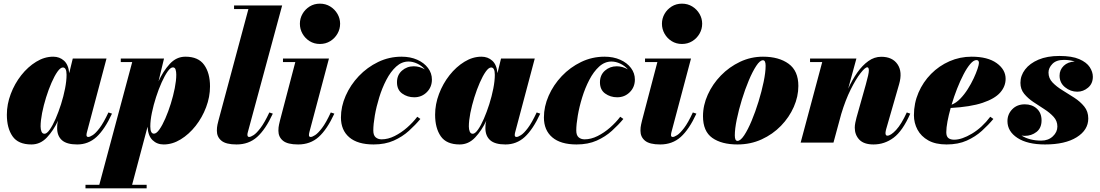

<svg xmlns="http://www.w3.org/2000/svg" viewBox="-20 -780 6016 1050"><path d="M592.5 -158.5Q552.5 -72 507.8 -31Q463 10 402 10Q345 10 318.8 -13.2Q292.5 -36.5 292.5 -79.5Q292.5 -90 293.2 -97.5Q294 -105 295 -110L297.5 -120Q272.5 -66.5 236.5 -28.2Q200.5 10 152 10Q79.5 10 48.5 -34.8Q17.5 -79.5 17.5 -152.5Q17.5 -210 38.8 -266.2Q60 -322.5 96.2 -368.5Q132.5 -414.5 177.8 -442.2Q223 -470 271 -470Q306 -470 330.2 -448Q354.5 -426 358.5 -380L378 -460H562.5L455 -55.5Q453 -48 453 -41Q453 -31 463 -31Q471 -31 487 -41Q503 -51 524.8 -79.8Q546.5 -108.5 573 -165ZM344 -371Q344 -411 324 -411Q310.5 -411 294.2 -388Q278 -365 261.8 -327.8Q245.5 -290.5 232 -247.2Q218.5 -204 210.2 -162Q202 -120 202 -88.5Q202 -72 207 -60.2Q212 -48.5 223.5 -48.5Q236 -48.5 252 -71Q268 -93.5 284 -130.2Q300 -167 313.8 -210.2Q327.5 -253.5 335.8 -295.8Q344 -338 344 -371Z M447.5 230.5H523L703 -440.5H640.5V-460H877L847 -335.5Q872 -390.5 908.2 -430.2Q944.5 -470 994 -470Q1064.5 -470 1096.5 -425.2Q1128.5 -380.5 1128.5 -307.5Q1128.5 -250 1107.2 -193.8Q1086 -137.5 1049.8 -91.5Q1013.5 -45.5 968.2 -17.8Q923 10 875 10Q838.5 10 814 -13.8Q789.5 -37.5 787 -87L702.5 230.5H782V250H447.5ZM802 -88.5Q802 -49 822 -49Q835.5 -49 851.8 -72Q868 -95 884.2 -132.2Q900.5 -169.5 914 -212.8Q927.5 -256 935.8 -298Q944 -340 944 -371.5Q944 -388 940.2 -399.8Q936.5 -411.5 925.5 -411.5Q912.5 -411.5 896.5 -388.8Q880.5 -366 864 -329.2Q847.5 -292.5 833.5 -249.2Q819.5 -206 810.8 -163.8Q802 -121.5 802 -88.5Z M1472 -158.5Q1432 -72 1386.2 -31Q1340.5 10 1273.5 10Q1216 10 1191 -10.5Q1166 -31 1166 -65Q1166 -83 1169.2 -98Q1172.5 -113 1175 -122L1338.5 -730.5H1260V-750H1523L1336 -59.5Q1334.5 -55 1333.8 -51Q1333 -47 1333 -43.5Q1333 -31 1342.5 -31Q1351 -31 1366.8 -41Q1382.5 -51 1404.5 -79.8Q1426.5 -108.5 1453 -165Z M1620 -650Q1620 -679 1634.2 -704Q1648.5 -729 1673.2 -744.5Q1698 -760 1729.5 -760Q1761 -760 1786 -744.5Q1811 -729 1825.5 -704Q1840 -679 1840 -650Q1840 -621 1825.5 -595.8Q1811 -570.5 1786 -555Q1761 -539.5 1729.5 -539.5Q1698 -539.5 1673.2 -555Q1648.5 -570.5 1634.2 -595.8Q1620 -621 1620 -650ZM1808.5 -158.5Q1768.5 -72 1722.8 -31Q1677 10 1610.5 10Q1552.5 10 1527.5 -10.5Q1502.5 -31 1502.5 -65Q1502.5 -84 1506 -99Q1509.5 -114 1511.5 -122.5L1595 -440.5H1527.5V-460H1779L1672.5 -59.5Q1671.5 -55.5 1670.5 -50.8Q1669.5 -46 1669.5 -41.5Q1669.5 -31 1679 -31Q1687.5 -31 1703.2 -41Q1719 -51 1741 -79.8Q1763 -108.5 1789 -165Z M2279 -129.5Q2252 -97 2216.5 -64.8Q2181 -32.5 2133.5 -11.2Q2086 10 2023 10Q1936 10 1890.2 -29Q1844.5 -68 1844.5 -137.5Q1844.5 -197.5 1870.5 -256.5Q1896.5 -315.5 1942.2 -363.8Q1988 -412 2048 -441Q2108 -470 2176 -470Q2224.5 -470 2262 -453.2Q2299.5 -436.5 2320.8 -408Q2342 -379.5 2342 -345Q2342 -303.5 2314 -275.8Q2286 -248 2245.5 -248Q2208 -248 2179.5 -268.5Q2151 -289 2151 -330Q2151 -369.5 2178 -393.5Q2205 -417.5 2243 -417.5Q2274.5 -417.5 2303.5 -400.5Q2286.5 -420.5 2262 -432Q2237.5 -443.5 2214 -443.5Q2177 -443.5 2146.5 -415.8Q2116 -388 2092.8 -343.2Q2069.5 -298.5 2053.8 -247.2Q2038 -196 2029.8 -148Q2021.5 -100 2021.5 -66.5Q2021.5 -40 2034.5 -29Q2047.5 -18 2067 -18Q2102 -18 2138 -36Q2174 -54 2206.2 -82.2Q2238.5 -110.5 2262 -141.5Z M2934.5 -158.5Q2894.5 -72 2849.8 -31Q2805 10 2744 10Q2687 10 2660.8 -13.2Q2634.5 -36.5 2634.5 -79.5Q2634.5 -90 2635.2 -97.5Q2636 -105 2637 -110L2639.5 -120Q2614.5 -66.5 2578.5 -28.2Q2542.5 10 2494 10Q2421.5 10 2390.5 -34.8Q2359.5 -79.5 2359.5 -152.5Q2359.5 -210 2380.8 -266.2Q2402 -322.5 2438.2 -368.5Q2474.5 -414.5 2519.8 -442.2Q2565 -470 2613 -470Q2648 -470 2672.2 -448Q2696.5 -426 2700.5 -380L2720 -460H2904.5L2797 -55.5Q2795 -48 2795 -41Q2795 -31 2805 -31Q2813 -31 2829 -41Q2845 -51 2866.8 -79.8Q2888.5 -108.5 2915 -165ZM2686 -371Q2686 -411 2666 -411Q2652.5 -411 2636.2 -388Q2620 -365 2603.8 -327.8Q2587.5 -290.5 2574 -247.2Q2560.5 -204 2552.2 -162Q2544 -120 2544 -88.5Q2544 -72 2549 -60.2Q2554 -48.5 2565.5 -48.5Q2578 -48.5 2594 -71Q2610 -93.5 2626 -130.2Q2642 -167 2655.8 -210.2Q2669.5 -253.5 2677.8 -295.8Q2686 -338 2686 -371Z M3389 -129.5Q3362 -97 3326.5 -64.8Q3291 -32.5 3243.5 -11.2Q3196 10 3133 10Q3046 10 3000.2 -29Q2954.5 -68 2954.5 -137.5Q2954.5 -197.5 2980.5 -256.5Q3006.5 -315.5 3052.2 -363.8Q3098 -412 3158 -441Q3218 -470 3286 -470Q3334.5 -470 3372 -453.2Q3409.5 -436.5 3430.8 -408Q3452 -379.5 3452 -345Q3452 -303.5 3424 -275.8Q3396 -248 3355.5 -248Q3318 -248 3289.5 -268.5Q3261 -289 3261 -330Q3261 -369.5 3288 -393.5Q3315 -417.5 3353 -417.5Q3384.5 -417.5 3413.5 -400.5Q3396.5 -420.5 3372 -432Q3347.5 -443.5 3324 -443.5Q3287 -443.5 3256.5 -415.8Q3226 -388 3202.8 -343.2Q3179.5 -298.5 3163.8 -247.2Q3148 -196 3139.8 -148Q3131.5 -100 3131.5 -66.5Q3131.5 -40 3144.5 -29Q3157.5 -18 3177 -18Q3212 -18 3248 -36Q3284 -54 3316.2 -82.2Q3348.5 -110.5 3372 -141.5Z M3600 -650Q3600 -679 3614.2 -704Q3628.5 -729 3653.2 -744.5Q3678 -760 3709.5 -760Q3741 -760 3766 -744.5Q3791 -729 3805.5 -704Q3820 -679 3820 -650Q3820 -621 3805.5 -595.8Q3791 -570.5 3766 -555Q3741 -539.5 3709.5 -539.5Q3678 -539.5 3653.2 -555Q3628.5 -570.5 3614.2 -595.8Q3600 -621 3600 -650ZM3788.5 -158.5Q3748.5 -72 3702.8 -31Q3657 10 3590.5 10Q3532.5 10 3507.5 -10.5Q3482.5 -31 3482.5 -65Q3482.5 -84 3486 -99Q3489.5 -114 3491.5 -122.5L3575 -440.5H3507.5V-460H3759L3652.5 -59.5Q3651.5 -55.5 3650.5 -50.8Q3649.5 -46 3649.5 -41.5Q3649.5 -31 3659 -31Q3667.5 -31 3683.2 -41Q3699 -51 3721 -79.8Q3743 -108.5 3769 -165Z M4013 10Q3926 10 3875.2 -26Q3824.5 -62 3824.5 -144.5Q3824.5 -204.5 3850.8 -262.5Q3877 -320.5 3922.5 -367.2Q3968 -414 4027.2 -442Q4086.5 -470 4152.5 -470Q4239.5 -470 4292.8 -431.2Q4346 -392.5 4346 -310Q4346 -252 4321 -195.2Q4296 -138.5 4251 -92Q4206 -45.5 4145.2 -17.8Q4084.5 10 4013 10ZM4013 -9.5Q4029.5 -9.5 4049.8 -40Q4070 -70.5 4090.5 -119.5Q4111 -168.5 4128.2 -224.5Q4145.5 -280.5 4156.2 -332.5Q4167 -384.5 4167 -420.5Q4167 -450.5 4152.5 -450.5Q4136 -450.5 4115.8 -419.8Q4095.5 -389 4075 -340.2Q4054.5 -291.5 4037.2 -235.2Q4020 -179 4009.2 -127Q3998.5 -75 3998.5 -39.5Q3998.5 -9.5 4013 -9.5Z M4476.5 -440.5H4410V-460H4663.5L4618.5 -295Q4640.5 -343.5 4668.2 -383Q4696 -422.5 4728.8 -446Q4761.5 -469.5 4799.5 -469.5Q4860.5 -469.5 4888.5 -428.2Q4916.5 -387 4897 -319.5L4826 -73Q4825 -69.5 4823.8 -63.2Q4822.5 -57 4822.5 -53Q4822.5 -38 4832.5 -38Q4851.5 -38 4880.5 -69.2Q4909.5 -100.5 4939 -165L4958 -158.5Q4916.5 -64 4867 -27Q4817.5 10 4757 10Q4704.5 10 4679.5 -16.2Q4654.5 -42.5 4654.5 -82Q4654.5 -93.5 4657.5 -109Q4660.5 -124.5 4664 -137L4715 -318Q4731.5 -376.5 4731.5 -394.2Q4731.5 -412 4723 -412Q4711 -412 4686 -380Q4661 -348 4632.2 -290.5Q4603.5 -233 4580.5 -156.5L4538 0H4358.5Z M5155 -57Q5155 -34 5166.5 -25Q5178 -16 5198 -16Q5240 -16 5295.5 -49.2Q5351 -82.5 5395.5 -141.5L5412.5 -129.5Q5385.5 -97 5350 -64.8Q5314.5 -32.5 5267.2 -11.2Q5220 10 5156.5 10Q5096 10 5056.5 -12.2Q5017 -34.5 4997.5 -71Q4978 -107.5 4978 -150Q4978 -215.5 5003 -273.5Q5028 -331.5 5071.8 -375.8Q5115.5 -420 5172.5 -445Q5229.5 -470 5293.5 -470Q5381.5 -470 5430.5 -434.8Q5479.5 -399.5 5479.5 -349Q5479.5 -307.5 5449.8 -273.8Q5420 -240 5353.8 -217.8Q5287.5 -195.5 5179 -189.5Q5168 -150.5 5161.5 -115.8Q5155 -81 5155 -57ZM5320 -451.5Q5304.5 -451.5 5286.2 -430.2Q5268 -409 5249.5 -373.5Q5231 -338 5214 -294.8Q5197 -251.5 5184 -207.5Q5209 -217 5231.5 -240.2Q5254 -263.5 5272.5 -292.8Q5291 -322 5304.8 -351.5Q5318.5 -381 5326 -403.8Q5333.5 -426.5 5333.5 -436Q5333.5 -451.5 5320 -451.5Z M5931.5 -132Q5931.5 -69 5868.2 -29.5Q5805 10 5695 10Q5598.5 10 5544 -25.8Q5489.5 -61.5 5489.5 -117.5Q5489.5 -155.5 5515.8 -182.5Q5542 -209.5 5584.5 -209.5Q5624 -209.5 5650 -186Q5676 -162.5 5676 -121.5Q5676 -80 5648.5 -58.5Q5621 -37 5583.5 -37Q5575 -37 5566.5 -38.5Q5611 -11 5674.5 -11Q5712.5 -11 5737.5 -34.2Q5762.5 -57.5 5762.5 -88Q5762.5 -118.5 5742 -141Q5721.5 -163.5 5691.5 -182.8Q5661.5 -202 5631.5 -222Q5601.5 -242 5581 -267Q5560.5 -292 5560.5 -327Q5560.5 -366.5 5586 -400Q5611.5 -433.5 5659.2 -453.8Q5707 -474 5773.5 -474Q5842.5 -474 5882.5 -456.5Q5922.5 -439 5939.5 -412.8Q5956.5 -386.5 5956.5 -360.5Q5956.5 -322.5 5930.2 -300.5Q5904 -278.5 5871.5 -278.5Q5834.5 -278.5 5804.5 -302.8Q5774.5 -327 5774.5 -366.5Q5774.5 -398 5797.2 -420Q5820 -442 5857.5 -443.5Q5830.5 -452.5 5798.5 -452.5Q5756.5 -452.5 5735.2 -430.5Q5714 -408.5 5714 -383.5Q5714 -352 5736 -329Q5758 -306 5790.5 -286.2Q5823 -266.5 5855.2 -245.5Q5887.5 -224.5 5909.5 -197.5Q5931.5 -170.5 5931.5 -132Z"/></svg>

Font: Bodoni* 11pt Fatface
Style: Italic
Weight: 900
Italic angle: -13°
Version: Version 2.3